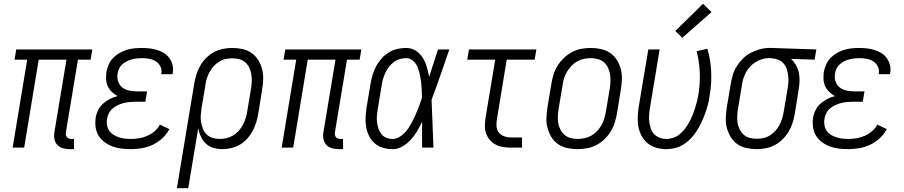

<svg xmlns="http://www.w3.org/2000/svg" viewBox="-20 -782 4790 1017"><path d="M349 8Q330 8 312.5 3Q295 -2 283.5 -14.5Q272 -27 268.5 -45Q265 -63 268 -81L332 -466H185L108 0H47L124 -466H57L66 -520H469L460 -466H393L329 -81Q328 -74 329 -67.5Q330 -61 334 -56Q338 -51 344.5 -48.5Q351 -46 358 -46H372V8Z M674 8Q648 8 623 5Q598 2 575.5 -6.5Q553 -15 534 -29Q515 -43 502.5 -63Q490 -83 486.5 -108Q483 -133 487 -159Q490 -179 500 -199Q510 -219 526.5 -233.5Q543 -248 562.5 -258Q582 -268 603 -273Q586 -282 572.5 -295Q559 -308 551 -325Q543 -342 542 -362Q541 -382 544 -403Q548 -422 556.5 -441.5Q565 -461 580 -476Q595 -491 613.5 -501.5Q632 -512 651.5 -518Q671 -524 691.5 -526Q712 -528 731 -528Q753 -528 773.5 -525.5Q794 -523 813.5 -517Q833 -511 850 -500Q867 -489 878 -473Q889 -457 894 -437Q899 -417 895 -395Q895 -394 894.5 -392Q894 -390 893 -389H834L835 -393Q838 -413 829.5 -430Q821 -447 805.5 -457Q790 -467 770.5 -470.5Q751 -474 731 -474Q718 -474 705 -472.5Q692 -471 678.5 -467.5Q665 -464 652 -457.5Q639 -451 628 -441.5Q617 -432 611 -419Q605 -406 603 -393Q599 -372 605.5 -351.5Q612 -331 627.5 -319Q643 -307 663.5 -302.5Q684 -298 706 -298H759L750 -243H696Q681 -243 665.5 -241.5Q650 -240 634.5 -236Q619 -232 604 -225Q589 -218 576.5 -207.5Q564 -197 556.5 -182Q549 -167 547 -152Q544 -135 547 -118.5Q550 -102 558.5 -89.5Q567 -77 580.5 -68.5Q594 -60 609 -55Q624 -50 640.5 -48Q657 -46 674 -46Q695 -46 716.5 -49.5Q738 -53 759 -62Q780 -71 798.5 -86.5Q817 -102 827 -122L877 -98Q863 -71 839.5 -49.5Q816 -28 788.5 -15Q761 -2 731.5 3Q702 8 674 8Z M917 215 1009 -340Q1013 -364 1020.5 -388Q1028 -412 1040.5 -434Q1053 -456 1072 -475Q1091 -494 1113.5 -506Q1136 -518 1161 -523Q1186 -528 1210 -528Q1238 -528 1265 -522Q1292 -516 1313 -501Q1334 -486 1348 -463.5Q1362 -441 1368.5 -415Q1375 -389 1374 -361Q1373 -333 1368 -305L1348 -180Q1344 -156 1337 -133Q1330 -110 1318.5 -88.5Q1307 -67 1290 -48Q1273 -29 1251 -16Q1229 -3 1205 2.5Q1181 8 1158 8Q1133 8 1110 1Q1087 -6 1070.5 -21.5Q1054 -37 1044 -58.5Q1034 -80 1030 -103L977 215ZM1144 -46Q1162 -46 1180.5 -50.5Q1199 -55 1215 -64.5Q1231 -74 1244 -88.5Q1257 -103 1266 -119.5Q1275 -136 1280.5 -153.5Q1286 -171 1289 -189L1310 -314Q1313 -333 1313.5 -352.5Q1314 -372 1311 -390Q1308 -408 1300 -424.5Q1292 -441 1278.5 -452.5Q1265 -464 1247 -468.5Q1229 -473 1209 -473Q1192 -473 1174 -469Q1156 -465 1140 -455Q1124 -445 1111.5 -431Q1099 -417 1090 -400.5Q1081 -384 1075.5 -366.5Q1070 -349 1068 -331L1048 -212Q1045 -193 1043.5 -173.5Q1042 -154 1045 -135.5Q1048 -117 1055 -99.5Q1062 -82 1075 -69.5Q1088 -57 1106.5 -51.5Q1125 -46 1144 -46Z M1774 8Q1755 8 1737.5 3Q1720 -2 1708.5 -14.5Q1697 -27 1693.5 -45Q1690 -63 1693 -81L1757 -466H1610L1533 0H1472L1549 -466H1482L1491 -520H1894L1885 -466H1818L1754 -81Q1753 -74 1754 -67.5Q1755 -61 1759 -56Q1763 -51 1769.5 -48.5Q1776 -46 1783 -46H1797V8Z M2060 8Q2033 8 2008.5 1Q1984 -6 1965 -22.5Q1946 -39 1935 -61.5Q1924 -84 1919.5 -109.5Q1915 -135 1916.5 -161.5Q1918 -188 1922 -215L1943 -340Q1947 -363 1954 -386.5Q1961 -410 1972.5 -431.5Q1984 -453 2001 -472Q2018 -491 2039 -504Q2060 -517 2083.5 -522.5Q2107 -528 2131 -528Q2159 -528 2182 -513.5Q2205 -499 2219 -476.5Q2233 -454 2240.5 -428Q2248 -402 2253 -375Q2265 -411 2276.5 -447.5Q2288 -484 2300 -520H2360Q2337 -453 2314 -386.5Q2291 -320 2266 -254Q2269 -191 2271 -127Q2273 -63 2276 0H2216Q2215 -34 2215.5 -67.5Q2216 -101 2216 -135V-137Q2204 -112 2189.5 -87.5Q2175 -63 2156 -42Q2137 -21 2111.5 -6.5Q2086 8 2060 8ZM2060 -46Q2077 -46 2093 -55Q2109 -64 2122 -77Q2135 -90 2144.5 -105Q2154 -120 2162.5 -135.5Q2171 -151 2178 -167Q2185 -183 2191.5 -199Q2198 -215 2204 -231Q2210 -247 2215 -264Q2215 -285 2214 -306Q2213 -327 2210.5 -347.5Q2208 -368 2203.5 -388.5Q2199 -409 2191.5 -427.5Q2184 -446 2168 -460Q2152 -474 2131 -474Q2114 -474 2097 -469Q2080 -464 2065.5 -453Q2051 -442 2040 -427.5Q2029 -413 2021.5 -397Q2014 -381 2009 -364.5Q2004 -348 2002 -331L1981 -206Q1978 -188 1976.5 -170Q1975 -152 1977 -134.5Q1979 -117 1984.5 -101Q1990 -85 2000 -72Q2010 -59 2026 -52.5Q2042 -46 2060 -46Z M2685 0Q2664 0 2643.5 -3.5Q2623 -7 2605 -16.5Q2587 -26 2574 -41.5Q2561 -57 2554.5 -76Q2548 -95 2548.5 -116.5Q2549 -138 2552 -159L2603 -466H2455L2464 -520H2821L2812 -466H2664L2612 -150Q2609 -132 2610 -113.5Q2611 -95 2621.5 -81Q2632 -67 2649.5 -60.5Q2667 -54 2685 -54H2745V0Z M3039 8Q3011 8 2984 2Q2957 -4 2935.5 -19Q2914 -34 2900.5 -56.5Q2887 -79 2880 -105Q2873 -131 2874.5 -159Q2876 -187 2880 -215L2901 -340Q2905 -365 2912.5 -389Q2920 -413 2934.5 -435.5Q2949 -458 2968.5 -476.5Q2988 -495 3011.5 -507Q3035 -519 3060 -523.5Q3085 -528 3109 -528Q3137 -528 3164 -522Q3191 -516 3212.5 -501Q3234 -486 3248 -463.5Q3262 -441 3268.5 -415Q3275 -389 3274 -361Q3273 -333 3268 -305L3248 -180Q3243 -155 3235.5 -131Q3228 -107 3214 -84.5Q3200 -62 3180.5 -43.5Q3161 -25 3137.5 -13Q3114 -1 3088.5 3.5Q3063 8 3039 8ZM3040 -46Q3058 -46 3076.5 -50Q3095 -54 3112 -63.5Q3129 -73 3142.5 -87.5Q3156 -102 3165.5 -118.5Q3175 -135 3180.5 -153Q3186 -171 3189 -189L3210 -314Q3213 -333 3213.5 -352.5Q3214 -372 3211 -390Q3208 -408 3200 -424.5Q3192 -441 3178.5 -452.5Q3165 -464 3146.5 -469Q3128 -474 3108 -474Q3090 -474 3072 -470Q3054 -466 3037 -456.5Q3020 -447 3006.5 -432.5Q2993 -418 2983 -401.5Q2973 -385 2967.5 -367Q2962 -349 2960 -331L2939 -206Q2936 -187 2935 -167.5Q2934 -148 2937 -130Q2940 -112 2948.5 -95.5Q2957 -79 2970.5 -67.5Q2984 -56 3002 -51Q3020 -46 3040 -46Z M3509 8Q3481 8 3456 0.5Q3431 -7 3411.5 -22.5Q3392 -38 3379.5 -60.5Q3367 -83 3362 -108Q3357 -133 3358 -160.5Q3359 -188 3363 -215L3414 -520H3474L3422 -206Q3419 -187 3418 -169Q3417 -151 3419.5 -133.5Q3422 -116 3428 -99.5Q3434 -83 3445.5 -71Q3457 -59 3474 -52.5Q3491 -46 3509 -46Q3528 -46 3547 -52.5Q3566 -59 3582 -72.5Q3598 -86 3610 -102.5Q3622 -119 3631.5 -136.5Q3641 -154 3648.5 -172.5Q3656 -191 3662 -210Q3668 -229 3672.5 -247.5Q3677 -266 3680 -285Q3689 -343 3686.5 -400Q3684 -457 3670 -511L3727 -524Q3744 -466 3747 -403Q3750 -340 3739 -276Q3736 -253 3730 -229Q3724 -205 3715.5 -182Q3707 -159 3696.5 -136Q3686 -113 3672.5 -91.5Q3659 -70 3641.5 -51Q3624 -32 3602.5 -18Q3581 -4 3556.5 2Q3532 8 3509 8ZM3594 -582 3557 -618 3704 -762 3749 -718Z M3988 8Q3960 8 3933 2Q3906 -4 3885 -19Q3864 -34 3850.5 -56.5Q3837 -79 3830 -105Q3823 -131 3824.5 -159Q3826 -187 3830 -215L3851 -340Q3855 -364 3862.5 -388Q3870 -412 3884 -433.5Q3898 -455 3917 -473.5Q3936 -492 3959 -503.5Q3982 -515 4006 -521.5Q4030 -528 4054 -528H4069L4304 -520L4295 -466L4170 -470Q4185 -456 4196 -437Q4207 -418 4211.5 -396.5Q4216 -375 4215 -351.5Q4214 -328 4210 -305L4190 -180Q4186 -156 4178.5 -132Q4171 -108 4158 -86Q4145 -64 4126 -45Q4107 -26 4084.5 -14Q4062 -2 4037 3Q4012 8 3988 8ZM3989 -47Q4006 -47 4024.5 -51Q4043 -55 4058.5 -65Q4074 -75 4087 -89Q4100 -103 4108.5 -119.5Q4117 -136 4122.5 -153.5Q4128 -171 4131 -189L4152 -314Q4155 -332 4156 -350Q4157 -368 4154.5 -385Q4152 -402 4146.5 -418Q4141 -434 4130 -446.5Q4119 -459 4103 -465.5Q4087 -472 4069 -473L4060 -474H4050Q4033 -474 4015.5 -468.5Q3998 -463 3982 -453Q3966 -443 3953 -429Q3940 -415 3931.5 -399Q3923 -383 3917.5 -366Q3912 -349 3910 -331L3889 -206Q3886 -187 3885 -167.5Q3884 -148 3887 -130Q3890 -112 3898.5 -95.5Q3907 -79 3920.5 -67.5Q3934 -56 3951.5 -51.5Q3969 -47 3989 -47Z M4474 8Q4448 8 4423 5Q4398 2 4375.5 -6.5Q4353 -15 4334 -29Q4315 -43 4302.5 -63Q4290 -83 4286.5 -108Q4283 -133 4287 -159Q4290 -179 4300 -199Q4310 -219 4326.5 -233.5Q4343 -248 4362.5 -258Q4382 -268 4403 -273Q4386 -282 4372.5 -295Q4359 -308 4351 -325Q4343 -342 4342 -362Q4341 -382 4344 -403Q4348 -422 4356.5 -441.5Q4365 -461 4380 -476Q4395 -491 4413.5 -501.5Q4432 -512 4451.5 -518Q4471 -524 4491.5 -526Q4512 -528 4531 -528Q4553 -528 4573.5 -525.5Q4594 -523 4613.5 -517Q4633 -511 4650 -500Q4667 -489 4678 -473Q4689 -457 4694 -437Q4699 -417 4695 -395Q4695 -394 4694.5 -392Q4694 -390 4693 -389H4634L4635 -393Q4638 -413 4629.5 -430Q4621 -447 4605.5 -457Q4590 -467 4570.5 -470.5Q4551 -474 4531 -474Q4518 -474 4505 -472.5Q4492 -471 4478.5 -467.5Q4465 -464 4452 -457.5Q4439 -451 4428 -441.5Q4417 -432 4411 -419Q4405 -406 4403 -393Q4399 -372 4405.5 -351.5Q4412 -331 4427.5 -319Q4443 -307 4463.5 -302.5Q4484 -298 4506 -298H4559L4550 -243H4496Q4481 -243 4465.5 -241.5Q4450 -240 4434.5 -236Q4419 -232 4404 -225Q4389 -218 4376.5 -207.5Q4364 -197 4356.5 -182Q4349 -167 4347 -152Q4344 -135 4347 -118.5Q4350 -102 4358.5 -89.5Q4367 -77 4380.5 -68.5Q4394 -60 4409 -55Q4424 -50 4440.5 -48Q4457 -46 4474 -46Q4495 -46 4516.5 -49.5Q4538 -53 4559 -62Q4580 -71 4598.5 -86.5Q4617 -102 4627 -122L4677 -98Q4663 -71 4639.5 -49.5Q4616 -28 4588.5 -15Q4561 -2 4531.5 3Q4502 8 4474 8Z"/></svg>

Font: Iosevka QP Light
Style: Italic
Weight: 300
Italic angle: -9°
Designer: Belleve Invis
Foundry: Belleve Invis
Version: Version 20.0.0; ttfautohint (v1.8.4)